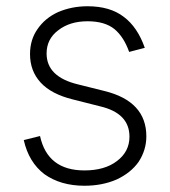

<svg xmlns="http://www.w3.org/2000/svg" viewBox="-20 -578 543 614"><path d="M346 -485Q315 -510 260 -510Q203 -510 166 -481Q129 -453 129 -407Q129 -332 230 -308L314 -287Q448 -254 448 -142Q448 -98 423 -60Q398 -25 353 -4Q307 16 250 16Q174 16 122 -21Q72 -59 56 -130L108 -143Q132 -33 250 -33Q315 -33 354 -63Q394 -93 394 -141Q394 -216 300 -238L213 -260Q144 -277 110 -314Q76 -351 76 -405Q76 -451 100 -485Q124 -520 165 -539Q209 -558 260 -558Q332 -558 376 -524Q420 -491 443 -425L393 -412Q376 -460 346 -485Z"/></svg>

Font: Sinter Light
Style: Regular
Weight: 300
Foundry: Adobe & rsms
Version: Version 1.000